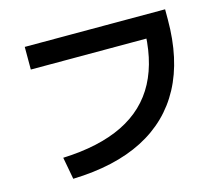

<svg xmlns="http://www.w3.org/2000/svg" viewBox="-106 -865 1211 1040"><g transform="rotate(-15 500.0 -345.0)"><path d="M159 -90Q362 -98 496.5 -164Q631 -230 697.5 -355.5Q764 -481 764 -667L830 -597H113V-724H900V-667Q900 -444 818 -290.5Q736 -137 576.5 -55Q417 27 182 34Z"/></g></svg>

Font: M PLUS 1 Code
Style: Bold
Weight: 700
Designer: Coji Morishita
Foundry: UNDERFOREST DESIGN
Version: Version 1.002